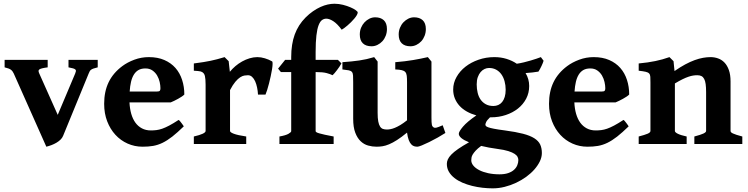

<svg xmlns="http://www.w3.org/2000/svg" viewBox="-20 -777 4035 1036"><path d="M507.3 -413.6Q492.7 -410.2 484.4 -407.2Q476.1 -404.3 471.2 -400.6Q466.3 -397 463.9 -392.1Q461.4 -387.2 458.5 -380.4L320.3 -43.5Q315.9 -32.7 306.4 -23.4Q296.9 -14.2 284.4 -6.8Q272 0.5 257.8 5.9Q243.7 11.2 230 14.6L54.2 -380.4Q51.3 -386.7 47.6 -391.8Q43.9 -397 38.6 -400.9Q33.2 -404.8 25.1 -407.7Q17.1 -410.6 4.9 -413.6V-454.1H237.3V-413.6Q218.3 -411.1 207.5 -408.4Q196.8 -405.8 192.1 -402.1Q187.5 -398.4 188 -393.3Q188.5 -388.2 191.9 -380.4L291.5 -157.2L385.7 -380.4Q388.7 -387.7 389.6 -392.8Q390.6 -397.9 387 -401.6Q383.3 -405.3 374.5 -408Q365.7 -410.6 349.6 -413.6V-454.1H507.3Z M764.6 -407.7Q742.7 -407.7 727.5 -399.2Q712.4 -390.6 702.4 -374.5Q692.4 -358.4 687 -335.4Q681.6 -312.5 679.7 -283.2H827.1Q838.4 -283.2 842 -286.9Q845.7 -290.5 845.7 -300.8Q845.7 -315.9 841.6 -334.5Q837.4 -353 827.9 -369.4Q818.4 -385.7 802.7 -396.7Q787.1 -407.7 764.6 -407.7ZM974.6 -267.1Q970.2 -262.2 961.2 -256.1Q952.1 -250 941.4 -244.1Q930.7 -238.3 919.9 -232.9Q909.2 -227.5 901.4 -224.6H678.7Q680.2 -190.9 688.2 -162.8Q696.3 -134.8 710.7 -115Q725.1 -95.2 746.1 -84.2Q767.1 -73.2 793.9 -73.2Q809.1 -73.2 823.7 -75Q838.4 -76.7 855.2 -82.5Q872.1 -88.4 893.3 -99.6Q914.6 -110.8 943.8 -129.9Q946.8 -128.4 951.2 -123.3Q955.6 -118.2 959.7 -112.5Q963.9 -106.9 967.3 -102.1Q970.7 -97.2 971.7 -95.2Q937 -61.5 909.7 -40Q882.3 -18.6 856.9 -6.3Q831.5 5.9 805.9 10.3Q780.3 14.6 749.5 14.6Q706.5 14.6 668.7 -2.2Q630.9 -19 602.8 -49.6Q574.7 -80.1 558.3 -122.6Q542 -165 542 -216.8Q542 -283.2 566.2 -333.3Q590.3 -383.3 640.1 -420.4Q667.5 -440.9 704.8 -454.8Q742.2 -468.8 783.2 -468.8Q831.1 -468.8 866.9 -453.1Q902.8 -437.5 926.8 -410.2Q950.7 -382.8 962.6 -345.9Q974.6 -309.1 974.6 -267.1Z M1448.2 -445.8Q1451.2 -443.8 1450.9 -432.4Q1450.7 -420.9 1448 -403.8Q1445.3 -386.7 1440.9 -366.5Q1436.5 -346.2 1431.6 -326.9Q1426.8 -307.6 1421.6 -291.5Q1416.5 -275.4 1412.6 -266.6H1372.1Q1371.1 -286.1 1367.2 -304.9Q1363.3 -323.7 1356.7 -338.4Q1350.1 -353 1340.3 -362.1Q1330.6 -371.1 1317.9 -371.1Q1309.1 -371.1 1298.6 -369.4Q1288.1 -367.7 1275.9 -359.9Q1263.7 -352.1 1250 -335.9Q1236.3 -319.8 1221.2 -291V-70.3Q1221.2 -63 1241.9 -55.2Q1262.7 -47.4 1308.6 -40.5V0H1025.9V-40.5Q1089.4 -55.2 1089.4 -70.3V-320.3Q1089.4 -336.4 1088.4 -347.4Q1087.4 -358.4 1085.9 -365.2Q1084.5 -372.1 1082.3 -376Q1080.1 -379.9 1078.1 -382.3Q1074.7 -385.7 1071.3 -387.9Q1067.9 -390.1 1062.3 -391.6Q1056.6 -393.1 1048.1 -393.8Q1039.6 -394.5 1025.9 -395.5V-434.6Q1056.2 -438.5 1077.4 -441.9Q1098.6 -445.3 1116.2 -449Q1133.8 -452.6 1151.4 -457.3Q1168.9 -461.9 1191.9 -468.8L1213.9 -446.8L1220.2 -389.6Q1233.4 -405.8 1250.2 -420.2Q1267.1 -434.6 1286.4 -445.3Q1305.7 -456.1 1326.7 -462.4Q1347.7 -468.8 1368.7 -468.8Q1388.2 -468.8 1409.2 -462.4Q1430.2 -456.1 1448.2 -445.8Z M1910.2 -710Q1910.2 -703.6 1905 -694.8Q1899.9 -686 1891.8 -676.5Q1883.8 -667 1874 -657.2Q1864.3 -647.5 1854.7 -639.4Q1845.2 -631.3 1836.9 -625.2Q1828.6 -619.1 1823.7 -616.7Q1800.3 -648.4 1778.8 -662.4Q1757.3 -676.3 1740.7 -676.3Q1728 -676.3 1717.5 -668.7Q1707 -661.1 1699.2 -641.1Q1691.4 -621.1 1687.3 -585.9Q1683.1 -550.8 1683.1 -496.1V-454.1H1803.2L1822.3 -435.1Q1817.9 -426.3 1811.3 -416.7Q1804.7 -407.2 1798.1 -398.4Q1791.5 -389.6 1785.2 -382.3Q1778.8 -375 1774.4 -371.1Q1763.2 -377 1742.7 -382.6Q1722.2 -388.2 1683.1 -388.2V-69.3Q1683.1 -66.4 1687.5 -63.5Q1691.9 -60.5 1703.1 -57.4Q1714.4 -54.2 1732.9 -50Q1751.5 -45.9 1780.3 -40.5V0H1487.8V-40.5Q1521.5 -46.4 1536.4 -54.9Q1551.3 -63.5 1551.3 -69.3V-388.2H1495.6L1480.5 -406.7L1518.6 -454.1H1551.3V-469.2Q1551.3 -538.6 1570.3 -590.8Q1589.4 -643.1 1628.9 -682.6Q1648.4 -702.1 1668.9 -716.3Q1689.5 -730.5 1709.5 -739.5Q1729.5 -748.5 1748.5 -752.7Q1767.6 -756.8 1784.2 -756.8Q1808.1 -756.8 1830.8 -751Q1853.5 -745.1 1871.1 -737.5Q1888.7 -730 1899.4 -722.2Q1910.2 -714.4 1910.2 -710Z M2383.3 -59.6Q2365.2 -47.9 2341.8 -34.7Q2318.4 -21.5 2295.9 -10.5Q2273.4 0.5 2255.9 7.6Q2238.3 14.6 2232.4 14.6Q2223.6 14.6 2215.1 12.2Q2206.5 9.8 2199 1.7Q2191.4 -6.3 2185.5 -21.5Q2179.7 -36.6 2176.3 -61.5Q2146 -36.6 2122.3 -21.5Q2098.6 -6.3 2079.1 1.7Q2059.6 9.8 2043.5 12.2Q2027.3 14.6 2011.7 14.6Q1988.8 14.6 1966.3 8.3Q1943.8 2 1926 -14.9Q1908.2 -31.7 1897 -61Q1885.7 -90.3 1885.7 -136.2V-332.5Q1885.7 -356 1885 -368.9Q1884.3 -381.8 1879.2 -388.4Q1874 -395 1862.1 -397.5Q1850.1 -399.9 1827.6 -402.3V-441.4Q1854.5 -443.4 1876.5 -445.6Q1898.4 -447.8 1918.5 -450.7Q1938.5 -453.6 1958 -458Q1977.5 -462.4 1999 -468.8L2017.6 -444.8V-168Q2017.6 -139.2 2021 -121.6Q2024.4 -104 2030.8 -94.2Q2037.1 -84.5 2046.4 -81.3Q2055.7 -78.1 2067.9 -78.1Q2076.2 -78.1 2086.9 -80.1Q2097.7 -82 2110.8 -87.4Q2124 -92.8 2140.4 -102.5Q2156.7 -112.3 2176.3 -127.9V-332.5Q2176.3 -354.5 2174.8 -367.7Q2173.3 -380.9 2167 -388.2Q2160.6 -395.5 2147.9 -398.4Q2135.3 -401.4 2112.8 -402.3V-441.4Q2166.5 -445.8 2208.5 -452.9Q2250.5 -460 2288.6 -468.8L2308.1 -444.8V-143.6Q2308.1 -128.4 2308.6 -119.1Q2309.1 -109.9 2310.3 -104Q2311.5 -98.1 2313.7 -95.2Q2315.9 -92.3 2319.3 -89.8Q2322.3 -87.9 2325.7 -87.4Q2329.1 -86.9 2334.5 -88.1Q2339.8 -89.4 2347.9 -92.5Q2356 -95.7 2368.7 -101.1ZM2277.8 -620.1Q2277.8 -601.1 2271.2 -584Q2264.6 -566.9 2253.2 -554.4Q2241.7 -542 2226.6 -534.7Q2211.4 -527.3 2194.8 -527.3Q2164.1 -527.3 2147.7 -543.5Q2131.3 -559.6 2131.3 -590.8Q2131.3 -610.4 2138.2 -627.2Q2145 -644 2156.7 -656.5Q2168.5 -668.9 2183.3 -676.3Q2198.2 -683.6 2214.4 -683.6Q2243.7 -683.6 2260.7 -668Q2277.8 -652.3 2277.8 -620.1ZM2067.9 -620.1Q2067.9 -601.1 2061.3 -584Q2054.7 -566.9 2043.2 -554.4Q2031.7 -542 2016.6 -534.7Q2001.5 -527.3 1984.9 -527.3Q1954.1 -527.3 1937.7 -543.5Q1921.4 -559.6 1921.4 -590.8Q1921.4 -610.4 1928.2 -627.2Q1935.1 -644 1946.8 -656.5Q1958.5 -668.9 1973.4 -676.3Q1988.3 -683.6 2004.4 -683.6Q2033.7 -683.6 2050.8 -668Q2067.9 -652.3 2067.9 -620.1Z M2708.5 -293Q2708.5 -316.9 2702.6 -338.4Q2696.8 -359.9 2685.5 -375.7Q2674.3 -391.6 2657.5 -400.9Q2640.6 -410.2 2618.7 -410.2Q2606.4 -410.2 2594.7 -404.8Q2583 -399.4 2573.5 -388.4Q2564 -377.4 2558.1 -360.8Q2552.2 -344.2 2552.2 -321.8Q2552.2 -297.4 2557.4 -276.1Q2562.5 -254.9 2573.5 -239.3Q2584.5 -223.6 2601.6 -214.4Q2618.7 -205.1 2642.1 -205.1Q2656.2 -205.1 2668.5 -210.4Q2680.7 -215.8 2689.5 -226.6Q2698.2 -237.3 2703.4 -253.9Q2708.5 -270.5 2708.5 -293ZM2663.6 26.4Q2615.7 20 2576.2 10.3Q2557.1 24.4 2546.6 35.9Q2536.1 47.4 2530.8 56.4Q2525.4 65.4 2524.2 73.2Q2522.9 81.1 2522.9 87.9Q2522.9 103 2534.2 116.7Q2545.4 130.4 2565.7 140.9Q2585.9 151.4 2614 157.5Q2642.1 163.6 2675.3 163.6Q2702.6 163.6 2721.9 157Q2741.2 150.4 2753.4 139.4Q2765.6 128.4 2771.2 114.5Q2776.9 100.6 2776.9 86.4Q2776.9 78.6 2772.9 70.1Q2769 61.5 2757.1 53.5Q2745.1 45.4 2722.9 38.3Q2700.7 31.2 2663.6 26.4ZM2835.4 -313Q2835.4 -275.4 2819.1 -244.4Q2802.7 -213.4 2774.7 -191.2Q2746.6 -168.9 2709.2 -156.5Q2671.9 -144 2629.9 -144H2624Q2606.9 -127.4 2603 -117.9Q2599.1 -108.4 2599.1 -105.5Q2599.1 -101.6 2601.3 -97.9Q2603.5 -94.2 2613.8 -90.3Q2624 -86.4 2645.3 -82.3Q2666.5 -78.1 2704.6 -73.2Q2763.2 -65.4 2801.8 -55.4Q2840.3 -45.4 2863 -31Q2885.7 -16.6 2894.8 2.9Q2903.8 22.5 2903.8 48.8Q2903.8 70.8 2893.1 93.3Q2882.3 115.7 2863.8 137Q2845.2 158.2 2819.8 176.8Q2794.4 195.3 2764.9 209.2Q2735.4 223.1 2703.1 231.2Q2670.9 239.3 2638.7 239.3Q2612.3 239.3 2583.7 236.1Q2555.2 232.9 2527.6 226.1Q2500 219.2 2475.3 208.7Q2450.7 198.2 2431.9 183.3Q2413.1 168.5 2402.1 149.7Q2391.1 130.9 2391.1 106.9Q2391.1 95.2 2396.5 83Q2401.9 70.8 2415.3 56.9Q2428.7 43 2451.9 26.9Q2475.1 10.7 2510.7 -9.3Q2483.9 -20 2469.7 -31.7Q2455.6 -43.5 2455.6 -55.2Q2455.6 -66.9 2478 -93.5Q2500.5 -120.1 2550.3 -154.3Q2522.5 -162.1 2499.3 -175Q2476.1 -188 2459.7 -205.8Q2443.4 -223.6 2434.3 -245.8Q2425.3 -268.1 2425.3 -293.9Q2425.3 -329.6 2443.4 -361.6Q2461.4 -393.6 2491.7 -417.2Q2522 -440.9 2562.3 -454.8Q2602.5 -468.8 2647.5 -468.8Q2683.1 -468.8 2713.6 -459.2Q2744.1 -449.7 2768.6 -433.1Q2788.1 -436 2807.1 -440.7Q2826.2 -445.3 2843.3 -450.4Q2860.4 -455.6 2874.5 -460.2Q2888.7 -464.8 2898.4 -468.8L2913.1 -449.2Q2912.1 -444.3 2908.9 -436.8Q2905.8 -429.2 2901.9 -420.9Q2897.9 -412.6 2893.6 -404.5Q2889.2 -396.5 2885.3 -390.6Q2869.1 -388.2 2852.5 -386Q2835.9 -383.8 2815.9 -382.8Q2835.4 -350.6 2835.4 -313Z M3165 -407.7Q3143.1 -407.7 3127.9 -399.2Q3112.8 -390.6 3102.8 -374.5Q3092.8 -358.4 3087.4 -335.4Q3082 -312.5 3080.1 -283.2H3227.5Q3238.8 -283.2 3242.4 -286.9Q3246.1 -290.5 3246.1 -300.8Q3246.1 -315.9 3241.9 -334.5Q3237.8 -353 3228.3 -369.4Q3218.8 -385.7 3203.1 -396.7Q3187.5 -407.7 3165 -407.7ZM3375 -267.1Q3370.6 -262.2 3361.6 -256.1Q3352.5 -250 3341.8 -244.1Q3331.1 -238.3 3320.3 -232.9Q3309.6 -227.5 3301.8 -224.6H3079.1Q3080.6 -190.9 3088.6 -162.8Q3096.7 -134.8 3111.1 -115Q3125.5 -95.2 3146.5 -84.2Q3167.5 -73.2 3194.3 -73.2Q3209.5 -73.2 3224.1 -75Q3238.8 -76.7 3255.6 -82.5Q3272.5 -88.4 3293.7 -99.6Q3314.9 -110.8 3344.2 -129.9Q3347.2 -128.4 3351.6 -123.3Q3356 -118.2 3360.1 -112.5Q3364.3 -106.9 3367.7 -102.1Q3371.1 -97.2 3372.1 -95.2Q3337.4 -61.5 3310.1 -40Q3282.7 -18.6 3257.3 -6.3Q3231.9 5.9 3206.3 10.3Q3180.7 14.6 3149.9 14.6Q3106.9 14.6 3069.1 -2.2Q3031.2 -19 3003.2 -49.6Q2975.1 -80.1 2958.7 -122.6Q2942.4 -165 2942.4 -216.8Q2942.4 -283.2 2966.6 -333.3Q2990.7 -383.3 3040.5 -420.4Q3067.9 -440.9 3105.2 -454.8Q3142.6 -468.8 3183.6 -468.8Q3231.4 -468.8 3267.3 -453.1Q3303.2 -437.5 3327.1 -410.2Q3351.1 -382.8 3363 -345.9Q3375 -309.1 3375 -267.1Z M3726.6 0V-40.5Q3761.7 -49.8 3775.9 -56.6Q3790 -63.5 3790 -70.3V-279.8Q3790 -305.7 3787.6 -323.2Q3785.2 -340.8 3779.5 -351.3Q3773.9 -361.8 3764.9 -366.5Q3755.9 -371.1 3742.2 -371.1Q3731.9 -371.1 3720.5 -369.4Q3709 -367.7 3695.1 -363Q3681.2 -358.4 3663.1 -349.6Q3645 -340.8 3621.6 -326.7V-70.3Q3621.6 -63 3637.5 -55.2Q3653.3 -47.4 3685.1 -40.5V0H3426.3V-40.5Q3458.5 -48.8 3474.1 -55.4Q3489.7 -62 3489.7 -70.3V-332.5Q3489.7 -351.6 3489 -362.8Q3488.3 -374 3482.7 -380.4Q3477.1 -386.7 3464.1 -389.6Q3451.2 -392.6 3426.3 -395.5V-434.6Q3451.7 -437 3473.9 -440.2Q3496.1 -443.4 3515.9 -447.5Q3535.6 -451.7 3554.4 -456.8Q3573.2 -461.9 3592.3 -468.8L3614.3 -446.8L3619.6 -393.6Q3650.4 -415 3677.2 -429.4Q3704.1 -443.8 3728.3 -452.6Q3752.4 -461.4 3773.7 -465.1Q3794.9 -468.8 3814 -468.8Q3835 -468.8 3854.5 -461.9Q3874 -455.1 3888.9 -439.7Q3903.8 -424.3 3912.8 -399.2Q3921.9 -374 3921.9 -337.4V-70.3Q3921.9 -66.9 3924.6 -63.7Q3927.2 -60.5 3934.3 -57.1Q3941.4 -53.7 3953.9 -49.6Q3966.3 -45.4 3985.4 -40.5V0Z"/></svg>

Font: Gentium Book Basic
Style: Bold
Weight: 700
Designer: J. Victor Gaultney and Annie Olsen
Foundry: SIL International
Version: Version 1.102; 2013; Maintenance release